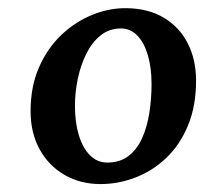

<svg xmlns="http://www.w3.org/2000/svg" viewBox="-20 -822 507 477"><path d="M294.2 -801.7Q348.8 -801 387.4 -777.8Q426 -754.5 446.6 -714.1Q467.1 -673.7 467.1 -621.7Q467.1 -558.6 447.1 -510.4Q427.2 -462.2 393.2 -429.8Q359.1 -397.4 316.5 -381Q273.9 -364.6 228.9 -364.7Q179.3 -364.9 140.1 -387.6Q100.9 -410.3 78.5 -451Q56 -491.7 56 -545.7Q56 -607.3 77.1 -655.2Q98.2 -703 133 -735.8Q167.8 -768.5 209.9 -785.4Q252 -802.3 294.2 -801.7ZM280.3 -751.3Q251.2 -751.3 229.7 -733.9Q208.3 -716.5 194.2 -688Q180.1 -659.5 173.1 -625.6Q166.2 -591.7 166.2 -559.1Q166.2 -517.7 175.9 -486Q185.6 -454.3 203.5 -436.3Q221.4 -418.3 246.1 -418.1Q277.8 -418 299.1 -434.4Q320.4 -450.8 333 -478.7Q345.6 -506.7 351 -541.6Q356.5 -576.6 356.5 -613.3Q356.5 -653.9 347.3 -685Q338.1 -716.1 321.1 -733.7Q304.1 -751.3 280.3 -751.3Z"/></svg>

Font: Merriweather 7pt Light
Style: Italic
Weight: 300
Italic angle: -7.8°
Designer: Eben Sorkin
Foundry: Eben Sorkin
Version: Version 2.200;gftools[0.9.31]